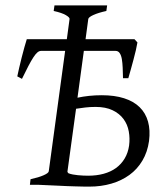

<svg xmlns="http://www.w3.org/2000/svg" viewBox="-20 -694 616 721"><path d="M338.9 -292.5Q317.9 -292.5 299.8 -290.3Q281.7 -288.1 265.6 -285.6L233.4 -50.8Q232.4 -47.9 236.8 -43.5Q244.1 -40.5 253.4 -38.8Q262.7 -37.1 272.5 -36.1Q282.2 -35.2 292.2 -34.7Q302.2 -34.2 311 -34.2Q342.8 -34.2 369.4 -41.5Q396 -48.8 415.8 -63.2Q435.5 -77.6 448.2 -98.9Q460.9 -120.1 464.8 -147.5Q468.3 -174.3 463.6 -200.4Q459 -226.6 443.8 -247.1Q428.7 -267.6 402.8 -280Q377 -292.5 338.9 -292.5ZM496.1 -534.7Q494.1 -522 490.2 -505.4Q486.3 -488.8 481.4 -470.5Q476.6 -452.1 471.4 -433.8Q466.3 -415.5 461.9 -400.4H441.9Q441.4 -420.9 440.7 -439.7Q439.9 -458.5 437.5 -472.4Q435.1 -486.3 429.4 -494.6Q423.8 -502.9 414.1 -502.9H294.9L271 -327.1Q291.5 -331.5 314.7 -334Q337.9 -336.4 362.3 -336.4Q410.2 -336.4 446 -325Q481.9 -313.5 504.4 -291.5Q526.9 -269.5 535.9 -237.3Q544.9 -205.1 539.6 -164.1Q533.7 -122.6 514.6 -90.6Q495.6 -58.6 466.1 -37.1Q436.5 -15.6 398.2 -4.4Q359.9 6.8 315.4 6.8Q305.7 6.8 292.2 6.6Q278.8 6.3 263.7 5.9Q248.5 5.4 232.2 4.9Q215.8 4.4 200.7 3.4Q164.1 2 124.5 0H92.3L94.7 -21Q125.5 -27.8 143.8 -35.9Q162.1 -43.9 163.1 -50.8L224.6 -502.9H134.3Q127.4 -502.9 120.6 -497.3Q113.8 -491.7 105.5 -479Q97.2 -466.3 86.7 -446.3Q76.2 -426.3 62.5 -397.9L44.9 -407.2Q47.9 -421.4 52.2 -440.2Q56.6 -459 61.5 -478.5Q66.4 -498 71.5 -516.1Q76.7 -534.2 80.6 -546.9H231L241.2 -622.6Q242.2 -628.4 227.3 -637.2Q212.4 -646 181.6 -652.8L184.6 -673.8H382.3L379.4 -652.8Q348.6 -646 330.6 -637.7Q312.5 -629.4 311.5 -622.6L301.3 -546.9H484.9Z"/></svg>

Font: Gentium Plus CyrE
Style: Italic
Weight: 400
Italic angle: -8°
Designer: J. Victor Gaultney, Annie Olsen, Iska Routamaa, Becca Hirsbrunner
Foundry: SIL International
Version: Version 5.000